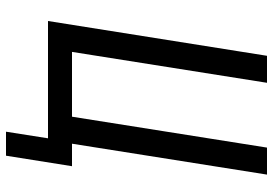

<svg xmlns="http://www.w3.org/2000/svg" viewBox="-155 -615 910 640"><g transform="rotate(90 300.0 -295.0)"><path d="M419 140H499L534 -80H459L562 -730H472L369 -80H153L256 -730H166L50 0H441Z"/></g></svg>

Font: JetBrains Mono
Style: Italic
Weight: 400
Italic angle: -9°
Monospace: yes
Designer: Philipp Nurullin, Konstantin Bulenkov
Foundry: JetBrains
Version: Version 2.305